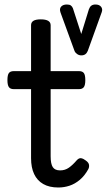

<svg xmlns="http://www.w3.org/2000/svg" viewBox="-20 -816 474 853"><path d="M239 17Q199 17 172 1.5Q145 -14 131.5 -43Q118 -72 118 -113V-420H41Q26 -420 19.5 -429Q13 -438 13 -460Q13 -483 19.5 -491.5Q26 -500 41 -500H118V-704Q118 -717 128.5 -723.5Q139 -730 161 -730Q183 -730 194 -723.5Q205 -717 205 -704V-500H331Q346 -500 352.5 -491.5Q359 -483 359 -460Q359 -438 352.5 -429Q346 -420 331 -420H205V-122Q205 -88 214.5 -73.5Q224 -59 247 -59Q269 -59 286 -71Q303 -83 321 -104Q331 -115 341 -113Q351 -111 361 -103Q374 -94 375.5 -83.5Q377 -73 372 -64Q356 -35 334.5 -17Q313 1 289 9Q265 17 239 17ZM404 -796Q421 -796 429 -786Q437 -776 432 -762L370 -590Q366 -580 359 -575Q352 -570 341 -570Q331 -570 322.5 -576Q314 -582 311 -590L249 -760Q243 -777 251.5 -786.5Q260 -796 277 -796Q289 -796 295 -791.5Q301 -787 304 -779L341 -665L375 -775Q379 -786 386 -791Q393 -796 404 -796Z"/></svg>

Font: Playwrite IT Moderna
Style: Regular
Weight: 400
Designer: Veronika Burian, José Scaglione
Foundry: TypeTogether
Version: Version 1.002